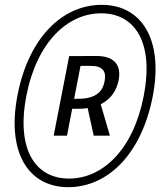

<svg xmlns="http://www.w3.org/2000/svg" viewBox="-20 -762 663 794"><path d="M257 -201 278.5 -312H300.5C315.5 -312 329.5 -313 342.5 -315L367.5 -201H434.5L396.5 -331C441.5 -353 462.5 -391 470.5 -429.5C483.5 -497 448.5 -531 377.5 -530.5L266 -530L202 -201ZM52.5 -369C6 -130 98.5 12 262 12C425.5 12 565 -124 611.5 -363C657.5 -600 564.5 -742 401 -742C237.5 -742 98.5 -606 52.5 -369ZM89 -366C132.5 -588 259.5 -707 398.5 -707C537 -707 617.5 -588 574.5 -366C531.5 -142.5 404 -23.5 265.5 -23.5C127 -23.5 46 -142.5 89 -366ZM286.5 -353.5 313 -489.5H356.5C405.5 -489.5 420.5 -466 412.5 -425.5C405.5 -389.5 383.5 -353.5 303.5 -353.5Z"/></svg>

Font: Monaspace Krypton Light
Style: Italic
Weight: 300
Italic angle: -11°
Designer: Riley Cran & the Lettermatic Team
Foundry: Lettermatic
Version: Version 1.101 (Monaspace Krypton)